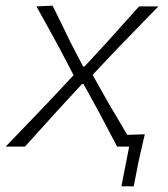

<svg xmlns="http://www.w3.org/2000/svg" viewBox="-40 -517 592 677"><path d="M-20 0Q11.5 -32.5 34.8 -57Q58 -81.5 79 -103.2Q100 -125 124.5 -150.5L219.5 -252L169.5 -347.5Q148.5 -386 131 -417.8Q113.5 -449.5 88.5 -494.5L145.5 -497Q163.5 -461 178.5 -430Q193.5 -399 208.5 -368L253 -282.5H258L337 -368Q366.5 -401 392.5 -430Q418.5 -459 450.5 -494.5H518.5Q487.5 -462.5 465 -439.5Q442.5 -416.5 422.8 -396Q403 -375.5 379 -351L286.5 -253L344.5 -150Q361 -122.5 376 -97Q391 -71.5 408.5 -41.5Q424.5 -42 438.5 -42.5Q452.5 -43 470.5 -43.5Q459 6.5 448.5 52.5Q444.5 73.5 440.2 95.8Q436 118 431.5 140H388L415.5 0H373Q354.5 -35 339.5 -63.8Q324.5 -92.5 306 -127L254.5 -220.5H249L164.5 -129Q133 -94 106.5 -64.8Q80 -35.5 48 0Z"/></svg>

Font: Commissioner Loud ExtraLight
Style: Italic
Weight: 200
Italic angle: -12°
Designer: Kostas Bartsokas
Foundry: Kostas Bartsokas
Version: Version 1.000; ttfautohint (v1.8.3)